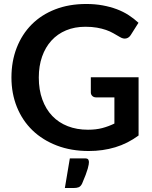

<svg xmlns="http://www.w3.org/2000/svg" viewBox="-20 -751 766 965"><path d="M676.5 -70Q621.5 -29.5 559.2 -10.8Q497 8 426 8Q337.5 8 265.8 -19.5Q194 -47 143.2 -96Q92.5 -145 65 -213Q37.5 -281 37.5 -361.5Q37.5 -443 64 -511Q90.5 -579 139.2 -628Q188 -677 257.5 -704Q327 -731 413.5 -731Q457.5 -731 495.8 -724Q534 -717 566.8 -704.8Q599.5 -692.5 626.5 -675Q653.5 -657.5 676 -636.5L637.5 -575.5Q628.5 -561 614 -557.8Q599.5 -554.5 582.5 -565Q566 -574.5 549.5 -584Q533 -593.5 512.8 -600.5Q492.5 -607.5 467.2 -612Q442 -616.5 409 -616.5Q355.5 -616.5 312.2 -598.5Q269 -580.5 238.5 -547Q208 -513.5 191.5 -466.5Q175 -419.5 175 -361.5Q175 -299.5 192.8 -250.8Q210.5 -202 242.8 -168.2Q275 -134.5 320.5 -116.8Q366 -99 422 -99Q462 -99 493.5 -107.2Q525 -115.5 555 -130V-261.5H464Q451 -261.5 443.8 -268.8Q436.5 -276 436.5 -286.5V-362.5H676.5ZM406.5 45Q420.5 45 423.8 51.2Q427 57.5 427 63.5Q427 68 425.8 76Q424.5 84 421 96.8Q417.5 109.5 410.5 128Q403.5 146.5 392.5 172Q385.5 186 375.5 190Q365.5 194 349.5 194H306L331 45Z"/></svg>

Font: Lato
Style: Bold
Weight: 700
Designer: Lukasz Dziedzic
Foundry: tyPoland Lukasz Dziedzic
Version: Version 2.007; 2014-02-27